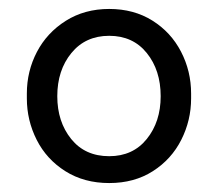

<svg xmlns="http://www.w3.org/2000/svg" viewBox="-20 -753 487 429"><path d="M40 -533V-544Q40 -594 62.5 -637Q85 -680 127 -706.5Q169 -733 224 -733Q279 -733 320.5 -707Q362 -681 384.5 -637.5Q407 -594 407 -544V-533Q407 -484 385 -440.5Q363 -397 321.5 -370.5Q280 -344 224 -344Q168 -344 126 -370.5Q84 -397 62 -440.5Q40 -484 40 -533ZM339 -538Q339 -596 308 -634.5Q277 -673 224 -673Q171 -673 139.5 -634.5Q108 -596 108 -538Q108 -481 139 -442.5Q170 -404 224 -404Q277 -404 308 -442.5Q339 -481 339 -538Z"/></svg>

Font: Sora-SIA Light
Style: Regular
Weight: 300
Designer: Jonathan Barnbrook, Julián Moncada
Foundry: Barnbrook Fonts
Version: Version 2.000